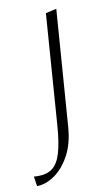

<svg xmlns="http://www.w3.org/2000/svg" viewBox="-143 -503 433 769"><g transform="rotate(-10 74.0 -118.0)"><path d="M-56 225 -62 185Q-57 186 -51.5 186Q-46 186 -43 186Q-8 186 14.5 168.5Q37 151 49 110Q61 69 66 1L99 -451L143 -461L108 12Q103 82 76.5 129.5Q50 177 14 201Q-22 225 -56 225Z"/></g></svg>

Font: Ancizar Sans Thin
Style: Italic
Weight: 100
Italic angle: -4°
Designer: Cesar Puertas, Viviana Monsalve, Julian Moncada, Julian Prieto, Jose Castro, Mariel Hernandez, Felipe Aragon, Sara Alarc
Version: Version 8.100